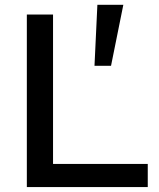

<svg xmlns="http://www.w3.org/2000/svg" viewBox="-20 -759 645 779"><path d="M88.9 0V-700H195.2V-93.8H579.5V0ZM363.4 -492.1 375.1 -739.5H480.4L430.5 -492.1Z"/></svg>

Font: REM Medium
Style: Regular
Weight: 500
Designer: Octavio Pardo
Foundry: Ashler Design
Version: Version 1.005;gftools[0.9.28]